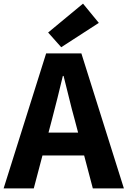

<svg xmlns="http://www.w3.org/2000/svg" viewBox="-26 -1037 702 1057"><path d="M-6 0 228 -743H422L656 0H485L385 -379Q369 -436 354 -498.5Q339 -561 324 -619H320Q306 -560 290.5 -498Q275 -436 260 -379L160 0ZM146 -181V-307H502V-181ZM311 -777 239 -858 431 -1017 518 -911Z"/></svg>

Font: Noto Sans KR Thin ExtraBold
Style: Regular
Weight: 800
Version: Version 2.004-H2;hotconv 1.0.118;makeotfexe 2.5.65603